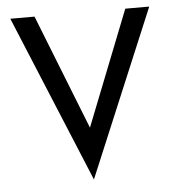

<svg xmlns="http://www.w3.org/2000/svg" viewBox="-47 -624 627 687"><g transform="rotate(-5 266.5 -280.5)"><path d="M15 -580 263 19 514 -580H428L265 -167L102 -580Z"/></g></svg>

Font: Charger Pro
Style: BdNar
Weight: 700
Designer: Jasper
Foundry: Cannot Into Space Fonts
Version: Version 1.09